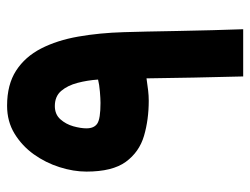

<svg xmlns="http://www.w3.org/2000/svg" viewBox="-102 -604 707 542"><g transform="rotate(-90 251.0 -333.5)"><path d="M237.3 -266.6Q183.6 -266.6 137.9 -280Q92.3 -293.5 64.7 -331.3Q37.1 -369.1 37.1 -442.4Q37.1 -479 49.6 -518.3Q62 -557.6 85.9 -591.1Q109.9 -624.5 144.3 -645.5Q178.7 -666.5 223.1 -666.5Q282.7 -666.5 322 -641.1Q361.3 -615.7 384.5 -570.6Q407.7 -525.4 418.2 -465.6Q428.7 -405.8 430.7 -336.9Q431.6 -313 432.4 -272.2Q433.1 -231.4 434.1 -183.1Q435.1 -134.8 436.3 -86.7Q437.5 -38.6 439 0H305.7Q303.7 -70.3 302.5 -138.9Q301.3 -207.5 300.3 -272.9Q280.8 -270 265.9 -268.3Q251 -266.6 237.3 -266.6ZM231 -402.8Q242.7 -402.8 262.9 -404.5Q283.2 -406.2 296.9 -409.7Q294.9 -439.5 287.6 -467.5Q280.3 -495.6 264.9 -513.7Q249.5 -531.7 222.2 -531.7Q198.7 -531.7 184.8 -516.1Q170.9 -500.5 165 -479.5Q159.2 -458.5 159.2 -442.4Q159.2 -420.9 172.6 -411.9Q186 -402.8 231 -402.8Z"/></g></svg>

Font: Vazirmatn FD ExtraBold
Style: Regular
Weight: 800
Designer: Saber Rastikerdar
Foundry: Saber Rastikerdar
Version: Version 33.003